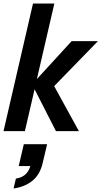

<svg xmlns="http://www.w3.org/2000/svg" viewBox="-20 -743 575 1088"><path d="M0 0 167 -723H288L189 -295L386 -510H535L287 -255L427 0H297L176 -237L121 0ZM57 325 70 269Q134 260 152 198H86L115 74H247L222 180Q207 246 164 281Q121 316 57 325Z"/></svg>

Font: Instrument Sans SemiCondensed SemiBold Italic
Style: Regular
Weight: 600
Width: 4
Italic angle: -13°
Designer: Rodrigo Fuenzalida
Foundry: fragTYPE
Version: Version 1.000; ttfautohint (v1.8.4.7-5d5b);gftools[0.9.28]